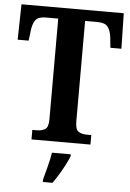

<svg xmlns="http://www.w3.org/2000/svg" viewBox="-61 -759 695 1025"><g transform="rotate(5 286.0 -246.5)"><path d="M128 0V-51H152Q179 -51 196.5 -62Q214 -73 214 -116V-655H146Q107 -655 92.5 -635Q78 -615 74 -582L67 -524H8L12 -714H560L564 -524H505L499 -582Q495 -615 480 -635Q465 -655 426 -655H358V-117Q358 -73 375.5 -62Q393 -51 420 -51H444V0ZM208 208Q216 177 227 136Q238 95 243 61H344V71Q336 92 322 119Q308 146 291.5 173Q275 200 260 221H208Z"/></g></svg>

Font: Noto Serif Khmer Condensed
Style: Bold
Weight: 700
Width: 3
Designer: Danh Hong and the Monotype Design Team
Foundry: Monotype Imaging Inc.
Version: Version 2.004; ttfautohint (v1.8.4.7-5d5b)